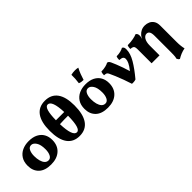

<svg xmlns="http://www.w3.org/2000/svg" viewBox="57 -1640 2807 2807"><g transform="rotate(-45 1461.0 -236.0)"><path d="M290 9Q164 9 98.5 -53.5Q33 -116 33 -222Q33 -303 68 -357.5Q103 -412 162.5 -439.5Q222 -467 297 -467Q383 -467 440.5 -437Q498 -407 527 -355Q556 -303 556 -235Q556 -121 484.5 -56Q413 9 290 9ZM306 -61Q346 -61 367.5 -103Q389 -145 389 -207Q389 -304 356.5 -352.5Q324 -401 283 -401Q241 -401 220.5 -359Q200 -317 200 -256Q200 -200 212 -156Q224 -112 247.5 -86.5Q271 -61 306 -61Z M881 9Q753 9 687.5 -83Q622 -175 622 -355Q622 -533 688 -625Q754 -717 883 -717Q1010 -717 1076 -627.5Q1142 -538 1142 -363Q1142 -179 1075.5 -85Q1009 9 881 9ZM873 -649Q799 -649 796 -400H967Q957 -649 873 -649ZM890 -58Q966 -58 968 -322Q926 -322 887.5 -321.5Q849 -321 797 -318Q801 -190 824.5 -124Q848 -58 890 -58Z M1465 9Q1339 9 1273.5 -53.5Q1208 -116 1208 -222Q1208 -303 1243 -357.5Q1278 -412 1337.5 -439.5Q1397 -467 1472 -467Q1558 -467 1615.5 -437Q1673 -407 1702 -355Q1731 -303 1731 -235Q1731 -121 1659.5 -56Q1588 9 1465 9ZM1481 -61Q1521 -61 1542.5 -103Q1564 -145 1564 -207Q1564 -304 1531.5 -352.5Q1499 -401 1458 -401Q1416 -401 1395.5 -359Q1375 -317 1375 -256Q1375 -200 1387 -156Q1399 -112 1422.5 -86.5Q1446 -61 1481 -61ZM1499 -531Q1474 -531 1454.5 -534.5Q1435 -538 1416 -546Q1422 -584 1424.5 -628.5Q1427 -673 1426 -710Q1465 -720 1508 -720Q1544 -720 1571 -713Q1547 -667 1530 -622.5Q1513 -578 1499 -531Z M1959 9Q1941 -50 1916.5 -116Q1892 -182 1868 -240Q1844 -298 1826 -334Q1815 -355 1801.5 -360.5Q1788 -366 1758 -368Q1758 -385 1760.5 -402.5Q1763 -420 1770 -434Q1820 -434 1861 -444.5Q1902 -455 1920 -467Q1937 -462 1945 -455.5Q1953 -449 1964 -428Q1978 -399 1997 -351Q2016 -303 2035.5 -248Q2055 -193 2069 -143Q2117 -204 2135 -242.5Q2153 -281 2153 -310Q2153 -339 2136 -352Q2119 -365 2073 -368Q2073 -385 2075.5 -402.5Q2078 -420 2085 -434Q2131 -434 2170 -444.5Q2209 -455 2227 -467Q2244 -459 2251 -445Q2258 -431 2258 -404Q2258 -319 2199 -219Q2140 -119 2040 0Q2026 6 2003 8.5Q1980 11 1959 9Z M2712 248Q2698 242 2690.5 231.5Q2683 221 2678 208Q2683 194 2685 179Q2687 164 2688 137.5Q2689 111 2689 63V-251Q2689 -310 2673 -334.5Q2657 -359 2628 -359Q2589 -359 2563.5 -317Q2538 -275 2538 -201V0H2374V-284Q2374 -314 2369.5 -331.5Q2365 -349 2350 -357.5Q2335 -366 2302 -368Q2302 -385 2304.5 -402.5Q2307 -420 2314 -434Q2377 -434 2430.5 -444.5Q2484 -455 2508 -467Q2538 -453 2538 -409Q2538 -384 2528 -348Q2534 -361 2541.5 -376Q2549 -391 2562 -404Q2584 -429 2617 -445.5Q2650 -462 2694 -462Q2734 -462 2770.5 -445.5Q2807 -429 2830 -393.5Q2853 -358 2853 -299V40Q2853 84 2857.5 122.5Q2862 161 2869 186Q2826 194 2787.5 209.5Q2749 225 2712 248Z"/></g></svg>

Font: Vollkorn ExtraBold
Style: Regular
Weight: 800
Designer: Friedrich Althausen
Foundry: Friedrich Althausen
Version: Version 5.000; ttfautohint (v1.8.3)